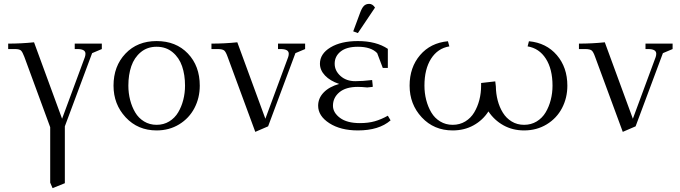

<svg xmlns="http://www.w3.org/2000/svg" viewBox="-20 -663 3493 986"><path d="M22 -411.1V-439Q89.8 -439 154.8 -445.8L298.8 -53.2L416 -370.1Q418.9 -378.9 418.9 -387.2Q418.9 -411.1 377 -411.1H363.8V-439H502.9V-411.1L453.1 -390.1L313 -14.2V277.8L250 303.2L237.8 274.9V-9.8L105 -371.1Q95.7 -396 87.6 -403.6Q79.6 -411.1 56.2 -411.1Z M563 -223.1Q563 -323.2 624.3 -387.7Q685.5 -452.1 784.2 -452.1Q883.8 -452.1 944.8 -388.2Q1005.9 -324.2 1005.9 -223.1Q1005.9 -160.2 978.5 -107.9Q951.2 -55.7 900.1 -24.4Q849.1 6.8 784.2 6.8Q688 6.8 625.5 -60.3Q563 -127.4 563 -223.1ZM639.2 -223.1Q639.2 -185.1 648.2 -149.9Q657.2 -114.7 674.3 -85.7Q691.4 -56.6 720 -39.3Q748.5 -22 784.2 -22Q820.3 -22 848.9 -39.3Q877.4 -56.6 894.8 -85.7Q912.1 -114.7 921.1 -149.9Q930.2 -185.1 930.2 -223.1Q930.2 -278.8 915 -323Q899.9 -367.2 866.2 -395Q832.5 -422.9 784.2 -422.9Q736.3 -422.9 702.9 -395Q669.4 -367.2 654.3 -323Q639.2 -278.8 639.2 -223.1Z M1065.9 -411.1V-439Q1133.8 -439 1198.7 -445.8L1342.8 -53.2L1460 -370.1Q1462.9 -378.9 1462.9 -387.2Q1462.9 -411.1 1420.9 -411.1H1407.7V-439H1546.9V-411.1L1497.1 -390.1L1356.9 -14.2L1291 14.2L1148.9 -371.1Q1140.1 -396 1131.8 -403.3Q1123.5 -410.6 1100.1 -411.1Z M1613.8 -120.1Q1613.8 -158.7 1642.3 -188.2Q1670.9 -217.8 1721.7 -231.9Q1675.3 -247.6 1649.2 -275.1Q1623 -302.7 1623 -335.9Q1623 -386.7 1677 -419.4Q1731 -452.1 1817.9 -452.1Q1912.1 -452.1 1971.7 -412.1V-314H1945.8L1917 -390.1Q1885.7 -422.9 1817.9 -422.9Q1759.8 -422.9 1729.2 -398.4Q1698.7 -374 1698.7 -335.9Q1698.7 -299.8 1728.5 -272.9Q1758.3 -246.1 1804.7 -246.1Q1843.3 -246.1 1891.1 -252L1894 -224.1V-216.8L1865.7 -213.9Q1836.9 -216.8 1817.9 -216.8Q1755.9 -216.8 1722.9 -189.2Q1689.9 -161.6 1689.9 -120.1Q1689.9 -84.5 1726.1 -57.6Q1762.2 -30.8 1828.1 -30.8Q1871.6 -30.8 1904.8 -40.3Q1938 -49.8 1971.7 -68.8L1985.8 -44.9Q1926.3 6.8 1817.9 6.8Q1729 6.8 1671.4 -30.3Q1613.8 -67.4 1613.8 -120.1ZM1793.9 -502 1828.1 -594.2Q1837.9 -621.6 1848.4 -632.3Q1858.9 -643.1 1876 -643.1Q1893.6 -643.1 1905.8 -624L1817.9 -493.2Z M2083.5 -223.1Q2083.5 -316.9 2137.2 -379.9Q2190.9 -442.9 2280.3 -451.2L2287.6 -424.8Q2228 -415 2193.8 -361.6Q2159.7 -308.1 2159.7 -223.1Q2159.7 -185.1 2168.7 -149.9Q2177.7 -114.7 2194.8 -85.7Q2211.9 -56.6 2240.5 -39.3Q2269 -22 2304.7 -22Q2340.8 -22 2369.4 -39.3Q2397.9 -56.6 2415.3 -85.7Q2432.6 -114.7 2441.7 -149.9Q2450.7 -185.1 2450.7 -223.1V-236.8L2523.4 -245.1L2526.4 -219.2Q2526.9 -181.6 2535.9 -147.2Q2544.9 -112.8 2562.3 -84.5Q2579.6 -56.2 2607.7 -39.1Q2635.7 -22 2671.4 -22Q2707.5 -22 2736.1 -39.3Q2764.6 -56.6 2782 -85.7Q2799.3 -114.7 2808.3 -149.9Q2817.4 -185.1 2817.4 -223.1Q2817.4 -308.1 2783.2 -361.6Q2749 -415 2689.5 -424.8L2696.3 -451.2Q2785.6 -442.9 2839.6 -379.9Q2893.6 -316.9 2893.6 -223.1Q2893.6 -160.2 2866.2 -107.9Q2838.9 -55.7 2787.6 -24.4Q2736.3 6.8 2671.4 6.8Q2612.8 6.8 2565.7 -19.3Q2518.6 -45.4 2488.3 -90.8Q2459 -45.4 2411.6 -19.3Q2364.3 6.8 2304.7 6.8Q2208.5 6.8 2146 -60.3Q2083.5 -127.4 2083.5 -223.1Z M2953.1 -411.1V-439Q3021 -439 3085.9 -445.8L3230 -53.2L3347.2 -370.1Q3350.1 -378.9 3350.1 -387.2Q3350.1 -411.1 3308.1 -411.1H3294.9V-439H3434.1V-411.1L3384.3 -390.1L3244.1 -14.2L3178.2 14.2L3036.1 -371.1Q3027.3 -396 3019 -403.3Q3010.7 -410.6 2987.3 -411.1Z"/></svg>

Font: Dihjauti S
Style: Regular
Weight: 400
Designer: T. Christopher White
Version: Version 3.0.0